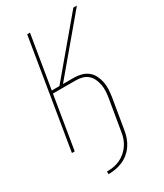

<svg xmlns="http://www.w3.org/2000/svg" viewBox="-231 -824 963 1127"><g transform="rotate(-30 250.0 -260.0)"><path d="M156 215V197Q178 197 200 193.5Q222 190 243 180.5Q264 171 282 156Q300 141 313.5 121.5Q327 102 334.5 81Q342 60 345 38L380 -171Q384 -194 385 -216.5Q386 -239 382 -260Q378 -281 369 -300.5Q360 -320 344 -333.5Q328 -347 307 -352.5Q286 -358 264 -358H110L51 0H32L153 -735H172L113 -377H165L466 -735H490L189 -377H264Q289 -377 313 -370.5Q337 -364 355.5 -349.5Q374 -335 385 -313.5Q396 -292 401 -268Q406 -244 405 -219Q404 -194 400 -168L365 41Q361 65 352.5 88.5Q344 112 329.5 133Q315 154 295 170.5Q275 187 251.5 197Q228 207 204 211Q180 215 156 215Z"/></g></svg>

Font: Iosevka Curly Thin
Style: Italic
Weight: 100
Italic angle: -9°
Monospace: yes
Designer: Belleve Invis
Foundry: Belleve Invis
Version: Version 22.1.2; ttfautohint (v1.8.4)